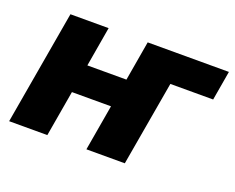

<svg xmlns="http://www.w3.org/2000/svg" viewBox="-90 -671 1005 822"><g transform="rotate(20 413.0 -260.0)"><path d="M456 -520 425 -339H247L278 -520H104L14 0H188L224 -209H402L366 0H541L608 -386H803L826 -520Z"/></g></svg>

Font: Fixel Display ExtraBold
Style: Italic
Weight: 800
Italic angle: -10°
Designer: AlfaBravo + MacPaw
Foundry: Kyrylo Tkachov, Marchela Mozhyna, Serhii Makarenko, Maria Weinstein, Zakhar Kryvoshyya
Version: Version 1.210;Glyphs 3.2 (3217)